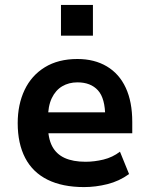

<svg xmlns="http://www.w3.org/2000/svg" viewBox="-20 -751 609 781"><path d="M322 10Q234 10 173.5 -20Q113 -50 82.5 -108.5Q52 -167 52 -250Q52 -326 80 -385Q108 -444 162.5 -477.5Q217 -511 295 -511Q364 -511 414.5 -481Q465 -451 491.5 -394Q518 -337 518 -255V-209H155V-294H422L408 -275Q408 -351 378.5 -383.5Q349 -416 295 -416Q260 -416 233 -400Q206 -384 190.5 -351.5Q175 -319 175 -267V-243Q175 -189 192 -156.5Q209 -124 243 -108.5Q277 -93 328 -93Q364 -93 401 -102Q438 -111 468 -134L505 -43Q465 -14 417 -2Q369 10 322 10ZM228 -606V-731H358V-606Z"/></svg>

Font: Nunito Sans 7pt SemiCondensed
Style: Bold
Weight: 700
Width: 4
Designer: Vernon Adams
Foundry: Vernon Adams
Version: Version 3.101;gftools[0.9.27]